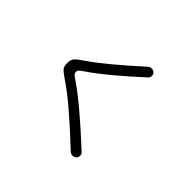

<svg xmlns="http://www.w3.org/2000/svg" viewBox="-174 -1034 1348 1348"><g transform="rotate(45 500.0 -360.0)"><path d="M272.5 -280.3Q220.7 -315.4 207 -331.1Q193.4 -346.7 193.4 -379.9Q193.4 -413.1 207.5 -430.7Q221.7 -448.2 279.3 -486.3Q396.5 -567.4 612.3 -762.7Q624 -773.4 640.6 -773.4Q657.2 -773.4 668 -762.2Q678.7 -751 677.7 -735.8Q676.8 -720.7 666 -710Q446.3 -509.8 333 -433.6Q295.9 -408.2 288.1 -400.4Q280.3 -392.6 280.3 -379.9Q280.3 -368.2 287.6 -359.9Q294.9 -351.6 328.1 -330.1Q459 -240.2 707 -10.7Q717.8 0 717.8 16.1Q717.8 32.2 707 42Q695.3 52.7 679.2 52.7Q663.1 52.7 651.4 42Q395.5 -199.2 272.5 -280.3Z"/></g></svg>

Font: Rounded Mgen+ 2m regular
Style: Regular
Weight: 400
Designer: [Source Han Sans]
Ryoko NISHIZUKA  (kana & ideographs); Paul D. Hunt (Latin, Greek & Cyrillic); Wenlong ZHANG  (bopomofo
Version: Version 1.059.20150602